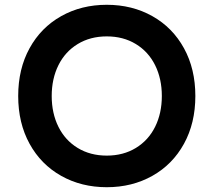

<svg xmlns="http://www.w3.org/2000/svg" viewBox="-20 -768 892 802"><path d="M56 -367Q56 -480 103.5 -566.5Q151 -653 235.5 -700.5Q320 -748 426 -748Q532 -748 616.5 -700.5Q701 -653 748.5 -566.5Q796 -480 796 -367Q796 -254 748.5 -167.5Q701 -81 616.5 -33.5Q532 14 426 14Q320 14 235.5 -33.5Q151 -81 103.5 -167.5Q56 -254 56 -367ZM656 -367Q656 -439 628 -495.5Q600 -552 547.5 -584Q495 -616 426 -616Q357 -616 304.5 -584Q252 -552 224 -495.5Q196 -439 196 -367Q196 -295 224 -238.5Q252 -182 304.5 -150Q357 -118 426 -118Q495 -118 547.5 -150Q600 -182 628 -238.5Q656 -295 656 -367Z"/></svg>

Font: LINE Seed Sans KR Bold
Style: Regular
Weight: 700
Designer: LINE BX Design & Sandoll Inc & Dalton Maag Ltd
Foundry: Sandoll Inc.
Version: Version 1.000